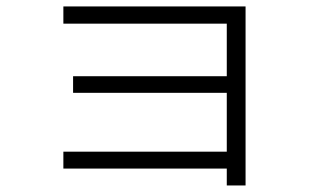

<svg xmlns="http://www.w3.org/2000/svg" viewBox="-20 -564 978 599"><path d="M687.5 -38.1H177.7V-90.8H687.5V-274.4H208V-326.2H687.5V-490.2H177.7V-543.9H746.1V14.6H687.5Z"/></svg>

Font: Pretendard Light
Style: Regular
Weight: 300
Designer: Base glyphs from Inter by Rasmus Andersson; Hangeul glyphs from Noto Sans CJK(Source Han Sans) by Jang Soo-young and Kan
Foundry: Kil Hyung-jin
Version: Version 1.309